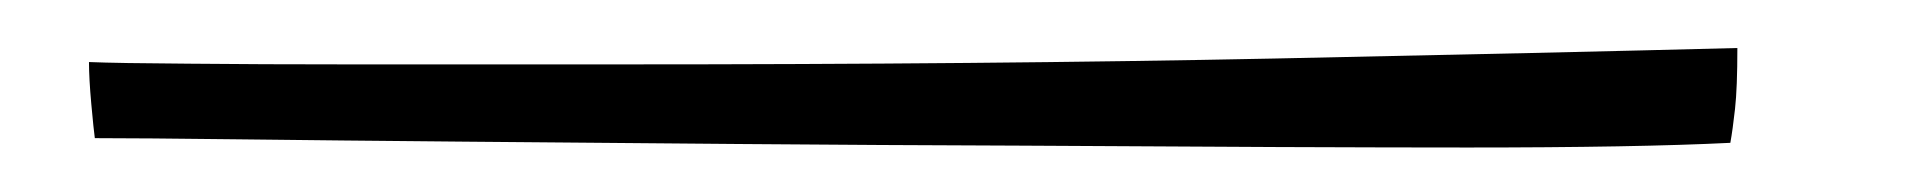

<svg xmlns="http://www.w3.org/2000/svg" viewBox="-20 -30 814 82"><path d="M245 -2.5Q402.5 -2.5 524 -5Q645.5 -7.5 722 -9.5Q722 7.5 721 16.5Q720 25.5 719 31Q699 32 670.8 32.5Q642.5 33 607 33Q575.5 33 525.5 32.8Q475.5 32.5 416 32.2Q356.5 32 295.2 31.5Q234 31 178.5 30.5Q123 30 81.5 29.5Q40 29 20.5 29Q20 25.5 19 14.5Q18 3.5 18 -3.5Q30 -3 60.8 -2.8Q91.5 -2.5 128.8 -2.5Q166 -2.5 198.2 -2.5Q230.5 -2.5 245 -2.5Z"/></svg>

Font: Grandstander Thin
Style: Regular
Weight: 100
Designer: Tyler Finck
Foundry: Etcetera Type Co
Version: Version 1.200; ttfautohint (v1.8.3)